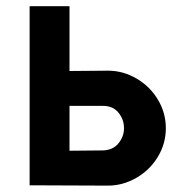

<svg xmlns="http://www.w3.org/2000/svg" viewBox="-20 -582 582 602"><path d="M318.8 0 72.9 -1V-562.5H197.9V-359.4L318.8 -360.4Q365.6 -360.4 407.8 -335.9Q450 -311.5 475 -269.8Q500 -228.1 500 -180.2Q500 -131.2 474.5 -89.6Q449 -47.9 406.8 -24Q364.6 0 318.8 0ZM368.8 -180.2Q368.8 -207.3 351.6 -228.6Q334.4 -250 303.1 -250H197.9V-109.4L303.1 -110.4Q334.4 -111.5 351.6 -132.8Q368.8 -154.2 368.8 -180.2Z"/></svg>

Font: Vladivostok Bold
Style: Regular
Weight: 700
Width: 4
Designer: Michael Sharanda
Foundry: Michael Sharanda
Version: Version 1.005